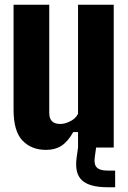

<svg xmlns="http://www.w3.org/2000/svg" viewBox="-20 -620 539 807"><path d="M174 10Q112 10 74.5 -29.2Q37 -68.5 37 -159V-600H187V-146Q187 -122 198.5 -110.5Q210 -99 233 -99Q253.5 -99 276.2 -110.8Q299 -122.5 308 -142V-600H458V0H308V-65H288Q265 -24.5 238.2 -7.2Q211.5 10 174 10ZM464 167H432Q356.5 167 324.8 138Q293 109 302 43L308 0H384L378 43Q374.5 72 387.5 84.5Q400.5 97 432 97H464Z"/></svg>

Font: Big Shoulders Display Thin Black
Style: Regular
Weight: 900
Version: Version 2.002